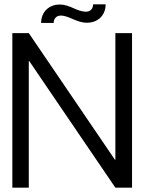

<svg xmlns="http://www.w3.org/2000/svg" viewBox="-20 -867 667 887"><path d="M113 -714H37V0H113V-585H115L513 0H590V-714H513V-129H511ZM170 -761C170 -812 206 -846 256 -846C305 -846 334 -813 378 -813C397 -813 410 -826 410 -847H468C468 -796 432 -762 382 -762C332 -762 300 -795 260 -795C242 -795 228 -782 228 -761Z"/></svg>

Font: Non Bureau Light
Style: Regular
Weight: 300
Designer: Jona Saucedo
Foundry: Non Foundry
Version: Version 1.000;FEAKit 1.0